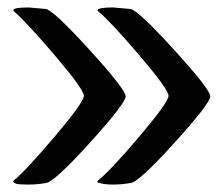

<svg xmlns="http://www.w3.org/2000/svg" viewBox="-20 -475 594 515"><path d="M17 -445Q15 -446 16 -448Q17 -455 56 -455L102 -451Q120 -451 218.5 -343Q317 -235 317 -216.5Q317 -198 220 -91Q123 16 102 16Q80 20 56 20Q32 20 24 18Q12 14 17 9Q49 -17 127 -109Q205 -201 205 -218Q205 -235 127 -326.5Q49 -418 17 -445ZM243 -445Q242 -446 242 -448Q244 -455 283 -455L329 -451Q347 -451 445.5 -343Q544 -235 544 -216.5Q544 -198 447 -91Q350 16 329 16Q307 20 282.5 20Q258 20 244 15Q239 15 243 9Q275 -16 353.5 -108.5Q432 -201 432 -218Q432 -235 353.5 -327Q275 -419 243 -445Z"/></svg>

Font: Bubblegum Sans
Style: Regular
Weight: 400
Designer: Angel Koziupa and Alejandro Paul
Foundry: Angel Koziupa and Alejandro Paul
Version: Version 1.001